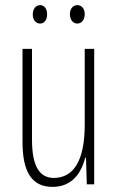

<svg xmlns="http://www.w3.org/2000/svg" viewBox="-20 -720 458 750"><path d="M108 -664C108 -643 119 -628 137 -628C153 -628 164 -642 164 -664C164 -686 153 -700 137 -700C119 -700 108 -684 108 -664ZM253 -665C253 -643 265 -628 282 -628C299 -628 311 -643 311 -665C311 -687 298 -700 282 -700C265 -700 253 -685 253 -665ZM348 -529H311V-233C311 -90 266 -25 190 -25C135 -25 105 -70 105 -174V-529H68V-165C68 -49 104 10 185 10C264 10 298 -47 313 -104H316L319 0H348Z"/></svg>

Font: Noto Sans ExtraCondensed ExtraLight
Style: Regular
Weight: 200
Width: 2
Designer: Monotype Design Team
Foundry: Monotype Imaging Inc.
Version: Version 2.013